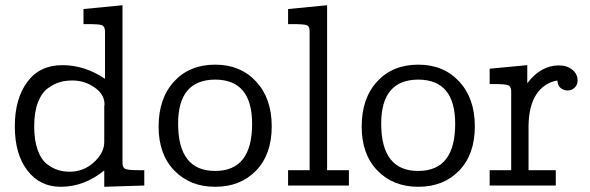

<svg xmlns="http://www.w3.org/2000/svg" viewBox="-20 -715 2275 740"><path d="M37.1 -228Q37.1 -334 85 -398.9Q132.8 -463.9 220 -463.9Q307.1 -463.9 384.8 -411.1V-595.2Q383.8 -614.3 372.3 -618.2Q360.8 -622.1 314 -622.1H301.8V-680.2L452.1 -694.8V-87.9Q452.1 -69.8 461.7 -64.5Q471.2 -59.1 514.2 -59.1H536.1V0L381.8 4.9V-58.1Q304.7 4.9 213.9 4.9Q133.8 4.9 85.4 -58.1Q37.1 -121.1 37.1 -228ZM111.8 -228Q111.8 -174.8 125 -137.5Q138.2 -100.1 160.6 -83Q183.1 -65.9 204.1 -59.6Q225.1 -53.2 249 -53.2Q302.2 -53.2 342 -89.6Q381.8 -126 381.8 -167V-305.2Q381.8 -306.2 382.3 -309.1Q382.8 -312 382.8 -313Q382.8 -351.1 344.5 -377.9Q306.2 -404.8 258.8 -404.8Q232.9 -404.8 210.4 -398.4Q188 -392.1 164.1 -374.5Q140.1 -356.9 126 -319.6Q111.8 -282.2 111.8 -228Z M591.3 -227.1Q591.3 -335.9 650.9 -400.9Q710.4 -465.8 809.6 -465.8Q906.7 -465.8 967 -400.9Q1027.3 -335.9 1027.3 -228Q1027.3 -120.1 967 -57.6Q906.7 4.9 809.6 4.9Q712.4 4.9 651.9 -57.6Q591.3 -120.1 591.3 -227.1ZM666.5 -238.8Q666.5 -56.2 808.6 -56.2Q809.1 -56.2 809.6 -56.2Q951.7 -56.2 951.7 -237.8Q951.7 -407.7 809.6 -408.2Q666.5 -407.7 666.5 -238.8Z M1090.3 0V-59.1H1173.3V-595.2Q1173.3 -613.3 1162.8 -617.7Q1152.3 -622.1 1109.4 -622.1H1090.3V-680.2L1240.7 -694.8V-59.1H1324.7V0Z M1374 -227.1Q1374 -335.9 1433.6 -400.9Q1493.2 -465.8 1592.3 -465.8Q1689.5 -465.8 1749.8 -400.9Q1810.1 -335.9 1810.1 -228Q1810.1 -120.1 1749.8 -57.6Q1689.5 4.9 1592.3 4.9Q1495.1 4.9 1434.6 -57.6Q1374 -120.1 1374 -227.1ZM1449.2 -238.8Q1449.2 -56.2 1591.3 -56.2Q1591.8 -56.2 1592.3 -56.2Q1734.4 -56.2 1734.4 -237.8Q1734.4 -407.7 1592.3 -408.2Q1449.2 -407.7 1449.2 -238.8Z M1867.2 0V-59.1H1950.2V-362.8Q1950.2 -380.9 1939.7 -386Q1929.2 -391.1 1882.3 -391.1H1867.2V-450.2L2012.2 -463.9V-394Q2064 -462.9 2134.3 -462.9Q2165 -462.9 2185.5 -446.5Q2206.1 -430.2 2206.1 -404.8Q2206.1 -387.7 2194.6 -377Q2183.1 -366.2 2167.5 -366.2Q2154.3 -366.2 2141.8 -375Q2129.4 -383.8 2128.4 -404.8Q2076.7 -396 2046.4 -350.1Q2017.6 -305.2 2017.1 -228V-59.1H2122.1V0Z"/></svg>

Font: CMU Concrete
Style: Roman
Weight: 500
Version: Version 0.7.0